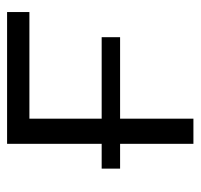

<svg xmlns="http://www.w3.org/2000/svg" viewBox="-32 -534 566 542"><g transform="rotate(-90 251.0 -263.0)"><path d="M488 -463V-526H116V-259H46V-207H116V0H187V-207H417V-259H187V-463Z"/></g></svg>

Font: Talent
Style: Regular
Weight: 400
Designer: Mike Powis
Version: Version 1.001;hotconv 1.0.109;makeotfexe 2.5.65596